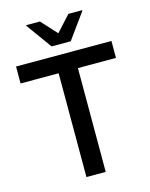

<svg xmlns="http://www.w3.org/2000/svg" viewBox="-135 -1021 866 1106"><g transform="rotate(-15 297.5 -467.5)"><path d="M13 -720H582V-619H355V0H240V-619H13ZM241 -779 131 -931V-935H213L298 -842L383 -935H465V-931L355 -779Z"/></g></svg>

Font: Kufam Medium
Style: Regular
Weight: 500
Designer: Wael Morcos, Artur Schmal
Foundry: Original Type
Version: Version 1.300; ttfautohint (v1.8.3)